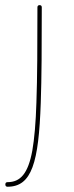

<svg xmlns="http://www.w3.org/2000/svg" viewBox="-36 -502 282 733"><path d="M115.2 -482.4C109.9 -482.4 106.9 -479.5 106.9 -474.1C106.9 -324.2 106.4 -205.6 103 -110.4C100.6 -32.7 95.2 28.3 87.4 72.8C71.3 160.6 42 193.4 -7.3 193.4C-12.7 193.4 -15.6 196.3 -15.6 202.1C-15.6 208 -12.7 210.9 -7.3 210.9C85.4 210.9 111.8 119.1 119.6 -109.4C123 -204.6 123.5 -324.2 123.5 -474.1C123.5 -479.5 120.6 -482.4 115.2 -482.4Z"/></svg>

Font: Mikhak Thin
Style: Regular
Weight: 100
Designer: Amin Abedi
Version: Version 3.2